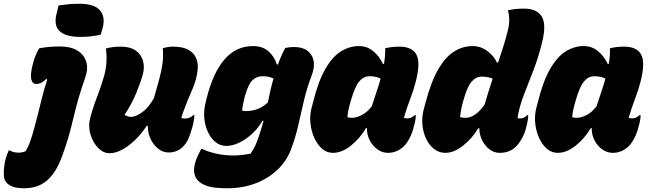

<svg xmlns="http://www.w3.org/2000/svg" viewBox="-118 -805 3468 1025"><path d="M203 -557Q259 -557 294.5 -535.5Q330 -514 342 -476.5Q354 -439 337 -391Q313 -323 298.5 -270.5Q284 -218 273 -171.5Q262 -125 248.5 -77Q235 -29 213 30Q182 116 133.5 158Q85 200 11 200Q-32 200 -55 189.5Q-78 179 -88 164Q-96 152 -97.5 130Q-99 108 -95 80Q-92 57 -86.5 38Q-81 19 -71 -2H-66Q-46 10 -18 10Q1 10 19 2Q33 -21 43 -49Q53 -77 65 -121Q78 -169 87.5 -208Q97 -247 107.5 -288Q118 -329 134 -380L129 -384Q117 -371 104 -364Q91 -357 74 -357Q55 -357 49 -381.5Q43 -406 56 -458Q62 -483 71 -506Q80 -529 91 -547Q116 -552 144 -554.5Q172 -557 203 -557ZM195 -776Q223 -780 249 -782.5Q275 -785 306 -785Q384 -785 414.5 -751Q445 -717 431 -660L420 -620Q368 -608 310 -608Q234 -608 200.5 -638.5Q167 -669 185 -736Z M447 -546Q464 -551 484.5 -553.5Q505 -556 526 -556Q577 -556 606.5 -535Q636 -514 645.5 -480Q655 -446 644 -406Q634 -369 610 -310Q586 -251 547 -192Q553 -188 562 -184.5Q571 -181 581 -181Q607 -181 641.5 -206Q676 -231 704 -282Q720 -338 732 -382Q744 -426 749.5 -465.5Q755 -505 751 -548Q763 -551 776.5 -553.5Q790 -556 804 -556Q859 -556 889 -538.5Q919 -521 930 -492.5Q941 -464 937 -430Q931 -378 908 -326Q885 -274 865 -220Q856 -199 850 -175Q858 -172 870 -172Q894 -172 914 -190H920Q920 -183 917.5 -166.5Q915 -150 910 -130Q900 -95 891 -72Q882 -49 868 -32Q853 -13 831.5 -2Q810 9 782 9Q752 9 726.5 -11Q701 -31 686 -63Q671 -95 671 -133H665Q639 -93 605 -59.5Q571 -26 535 -6.5Q499 13 467 13Q440 13 418 -4.5Q396 -22 380.5 -50Q365 -78 360 -110.5Q355 -143 363 -173Q378 -231 400 -287Q422 -343 438 -400Q449 -441 450.5 -479Q452 -517 447 -546Z M1232 -559Q1285 -559 1316 -530.5Q1347 -502 1360 -461H1366Q1383 -509 1405 -549Q1428 -554 1451 -554Q1518 -554 1544.5 -510.5Q1571 -467 1545 -400Q1520 -334 1504.5 -267.5Q1489 -201 1474.5 -137Q1460 -73 1438 -14Q1414 53 1363.5 101Q1313 149 1244.5 174.5Q1176 200 1096 200Q1025 200 990 188.5Q955 177 938 158Q906 123 925 60Q930 44 938 26.5Q946 9 956 -10H962Q989 4 1033.5 14.5Q1078 25 1129 25Q1149 25 1172 22.5Q1195 20 1220 15Q1238 -11 1249.5 -38.5Q1261 -66 1277 -118Q1283 -138 1289 -160H1283Q1260 -120 1227 -90Q1194 -60 1158.5 -43Q1123 -26 1090 -26Q1058 -26 1033 -46Q1008 -66 992.5 -99Q977 -132 973 -171.5Q969 -211 978 -250L984 -276Q1054 -559 1232 -559ZM1174 -215Q1179 -213 1184.5 -212.5Q1190 -212 1196 -212Q1224 -212 1253 -221.5Q1282 -231 1312 -258Q1318 -288 1325 -319.5Q1332 -351 1342 -386Q1318 -398 1283 -398Q1252 -398 1230 -377Q1208 -356 1191 -297L1188 -286Q1183 -266 1179.5 -248Q1176 -230 1174 -215Z M1798 -559Q1842 -559 1875 -531.5Q1908 -504 1926 -464H1932Q1940 -513 1938 -547Q1971 -556 2014 -556Q2082 -556 2105 -513.5Q2128 -471 2101 -367Q2090 -324 2071.5 -275.5Q2053 -227 2038 -176Q2047 -173 2057 -173Q2077 -173 2096 -190H2102Q2102 -180 2099.5 -164.5Q2097 -149 2092 -132Q2084 -98 2070 -70.5Q2056 -43 2041 -27Q2003 11 1953 11Q1923 11 1897 -7.5Q1871 -26 1855.5 -56.5Q1840 -87 1841 -121H1836Q1801 -63 1753.5 -26Q1706 11 1659 11Q1627 11 1601.5 -11Q1576 -33 1560 -68.5Q1544 -104 1539.5 -145Q1535 -186 1544 -224L1553 -258Q1581 -372 1619.5 -438Q1658 -504 1703.5 -531.5Q1749 -559 1798 -559ZM1737 -179Q1748 -176 1760 -176Q1785 -176 1814 -191Q1843 -206 1867 -238Q1879 -277 1891.5 -313Q1904 -349 1914 -385Q1892 -398 1854 -398Q1823 -398 1799.5 -370Q1776 -342 1754 -264L1751 -253Q1738 -209 1737 -179Z M2405 -559Q2449 -559 2484.5 -532Q2520 -505 2535 -471H2541Q2555 -513 2568.5 -555Q2582 -597 2593 -642Q2608 -702 2593 -750Q2632 -759 2680 -759Q2748 -759 2774 -717Q2800 -675 2776 -579Q2757 -501 2731.5 -434.5Q2706 -368 2683.5 -311Q2661 -254 2650 -204Q2648 -193 2646.5 -186Q2645 -179 2645 -174Q2649 -173 2653 -173Q2657 -173 2660 -173Q2680 -173 2696 -190H2702Q2702 -180 2699.5 -163.5Q2697 -147 2692 -128Q2684 -95 2670 -69Q2656 -43 2641 -27Q2621 -6 2598.5 2.5Q2576 11 2550 11Q2520 11 2495.5 -7.5Q2471 -26 2456 -56Q2441 -86 2441 -120H2435Q2401 -64 2353 -26.5Q2305 11 2259 11Q2227 11 2201 -8.5Q2175 -28 2158.5 -61Q2142 -94 2137.5 -134.5Q2133 -175 2143 -217L2153 -254Q2183 -369 2222 -435.5Q2261 -502 2307 -530.5Q2353 -559 2405 -559ZM2338 -180Q2345 -178 2352 -177Q2359 -176 2366 -176Q2420 -176 2469 -247Q2480 -284 2490.5 -318Q2501 -352 2512 -385Q2486 -396 2455 -396Q2423 -396 2399 -368.5Q2375 -341 2354 -262L2351 -251Q2345 -229 2342.5 -211.5Q2340 -194 2338 -180Z M2998 -559Q3042 -559 3075 -531.5Q3108 -504 3126 -464H3132Q3140 -513 3138 -547Q3171 -556 3214 -556Q3282 -556 3305 -513.5Q3328 -471 3301 -367Q3290 -324 3271.5 -275.5Q3253 -227 3238 -176Q3247 -173 3257 -173Q3277 -173 3296 -190H3302Q3302 -180 3299.5 -164.5Q3297 -149 3292 -132Q3284 -98 3270 -70.5Q3256 -43 3241 -27Q3203 11 3153 11Q3123 11 3097 -7.5Q3071 -26 3055.5 -56.5Q3040 -87 3041 -121H3036Q3001 -63 2953.5 -26Q2906 11 2859 11Q2827 11 2801.5 -11Q2776 -33 2760 -68.5Q2744 -104 2739.5 -145Q2735 -186 2744 -224L2753 -258Q2781 -372 2819.5 -438Q2858 -504 2903.5 -531.5Q2949 -559 2998 -559ZM2937 -179Q2948 -176 2960 -176Q2985 -176 3014 -191Q3043 -206 3067 -238Q3079 -277 3091.5 -313Q3104 -349 3114 -385Q3092 -398 3054 -398Q3023 -398 2999.5 -370Q2976 -342 2954 -264L2951 -253Q2938 -209 2937 -179Z"/></svg>

Font: Recursive Sn Csl St Blk
Style: Italic
Weight: 900
Italic angle: -15°
Version: Version 1.079;hotconv 1.0.112;makeotfexe 2.5.65598; ttfautoh